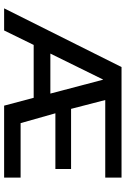

<svg xmlns="http://www.w3.org/2000/svg" viewBox="145 -770 624 955"><g transform="rotate(90 457.5 -292.0)"><path d="M21 0H131L203 -147H466L505 0H863V-82H592L543 -255H820V-333H521L477 -503H863V-584H313ZM246 -230 375 -492H376L445 -230Z"/></g></svg>

Font: Saira UNSAM Medium SC
Style: Regular
Weight: 500
Designer: Hector Gatti with collaboration of the Omnibus-Type team
Foundry: Omnibus-Type
Version: Version 1.072;PS 001.072;hotconv 1.0.88;makeotf.lib2.5.64775